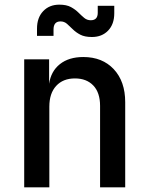

<svg xmlns="http://www.w3.org/2000/svg" viewBox="-20 -805 640 825"><path d="M84 0V-550H191V-445Q199 -499 237.5 -529.5Q276 -560 338 -560Q420 -560 469 -507.5Q518 -455 518 -366V0H410V-350Q410 -407 381 -437.5Q352 -468 302 -468Q251 -468 221.5 -436Q192 -404 192 -347V0ZM375 -646Q344 -646 325 -656Q306 -666 293 -679Q280 -692 268 -702.5Q256 -713 240 -713Q210 -713 210 -678V-651H139V-682Q139 -729 165.5 -757Q192 -785 235 -785Q266 -785 285 -774.5Q304 -764 317 -751Q330 -738 342 -728Q354 -718 370 -718Q400 -718 400 -750V-780H471V-748Q471 -701 444.5 -673.5Q418 -646 375 -646Z"/></svg>

Font: JetBrains Mono SemiBold
Style: Regular
Weight: 472
Monospace: yes
Designer: Philipp Nurullin, Konstantin Bulenkov
Foundry: JetBrains
Version: Version 2.305; ttfautohint (v1.8.4.7-5d5b)